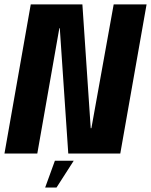

<svg xmlns="http://www.w3.org/2000/svg" viewBox="-46 -695 683 869"><path d="M-25.8 0H122.8L222.6 -567.4H224.6L263 0H498.4L617.4 -675H468.5L367.6 -114.7H364.6L326.9 -675H93.2ZM158.4 153.8H209.8L287.6 32.6H202.4Z"/></svg>

Font: Anybody Thin Condensed
Style: Italic
Weight: 100
Width: 3
Italic angle: -10°
Version: Version 1.113;gftools[0.9.25]